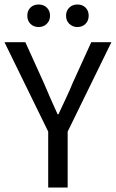

<svg xmlns="http://www.w3.org/2000/svg" viewBox="-24 -846 522 866"><path d="M193.4 0V-252.4L-3.9 -655.8H90.3L172.9 -473.6Q188.5 -437.5 203.6 -402.3Q218.8 -367.2 235.8 -330.6H239.7Q256.3 -367.2 273.2 -402.3Q290 -437.5 304.7 -473.6L387.7 -655.8H478.5L281.2 -252.4V0ZM325.2 -724.1Q303.2 -724.1 288.6 -738.5Q273.9 -752.9 273.9 -774.9Q273.9 -797.9 288.6 -811.8Q303.2 -825.7 325.2 -825.7Q347.7 -825.7 361.8 -811.8Q376 -797.9 376 -774.9Q376 -752.9 361.8 -738.5Q347.7 -724.1 325.2 -724.1ZM150.4 -724.1Q127.4 -724.1 113.3 -738.5Q99.1 -752.9 99.1 -774.9Q99.1 -797.9 113.3 -811.8Q127.4 -825.7 150.4 -825.7Q172.4 -825.7 187 -811.8Q201.7 -797.9 201.7 -774.9Q201.7 -752.9 187 -738.5Q172.4 -724.1 150.4 -724.1Z"/></svg>

Font: Varta Light Medium
Style: Regular
Weight: 500
Version: Version 1.004